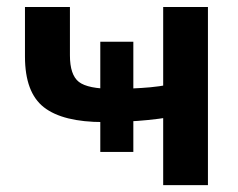

<svg xmlns="http://www.w3.org/2000/svg" viewBox="-20 -539 694 559"><path d="M368.2 -417.5H272V-96.7H368.2ZM183.6 -377.9V-518.6H52.7V-374.5Q52.7 -269.5 107.9 -226.6Q163.1 -183.6 281.2 -183.6Q352.1 -183.6 411.9 -189.7Q471.7 -195.8 521 -207V-304.2Q468.8 -289.6 417.7 -284.9Q366.7 -280.3 309.1 -280.3Q235.8 -280.3 209.7 -300.5Q183.6 -320.8 183.6 -377.9ZM455.1 0H585.4V-518.6H455.1Z"/></svg>

Font: Roboto Flex
Style: wght 600 wdth 140 opsz 13.0 GRAD 0.00 slnt 0.00 XTRA 468 XOPQ 96 YOPQ 79 YTLC 514 YTUC 712 YTAS 750 YTDE -203.00 YTFI 738
Weight: 600
Width: 8
Designer: Berlow after Robertson
Foundry: Google
Version: Version 3.100